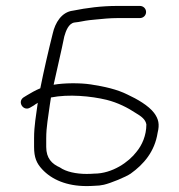

<svg xmlns="http://www.w3.org/2000/svg" viewBox="-20 -663 604 648"><path d="M152 -334C212 -346 287 -338.8 340 -326C377.2 -316.7 411.2 -299.6 439 -281C456.4 -270.6 471.1 -260.3 474 -243C474 -205.8 459.3 -173 441 -151C414.6 -115.9 358.7 -77 298 -77C289.3 -76.3 280.7 -76 272 -76C237.5 -76 202.9 -83.1 182 -98C155.2 -109.9 136 -128.7 136 -167V-196C136 -236.3 143.2 -269.8 148 -308ZM95 -197V-167C95 -131.5 103.5 -111.9 122 -92C154.6 -56.6 205.5 -35 272 -35C281.3 -35 290.7 -35.3 300 -36C310 -36 320.2 -37.2 330.5 -39.5C353.5 -44.7 404.4 -65.6 421 -77C464.6 -108.2 502.1 -150.9 512 -215C519.1 -243.4 515.3 -261.3 500 -282C481 -306.9 443 -328.7 410 -344C374.6 -361.7 332.6 -370.9 287 -378C249.6 -383.7 195.9 -383.1 161 -377C172.2 -429.4 186.7 -488.3 197 -540C202.4 -559.1 211.6 -583.8 231 -587C250.4 -588.8 263.2 -592.9 282 -595L302 -597C324.8 -599.3 351.1 -602 377 -602H452C463.7 -602 473 -611 473 -622.5C473 -634 463.7 -643 452 -643H377C321.9 -643 272.8 -636.4 226 -627C188 -622.5 166 -586.1 158 -550C143.2 -490.9 128.1 -425.6 116 -365C101 -359 82.3 -348.4 72 -342L59 -334C37.5 -318.7 59.3 -285.8 82 -300L94 -307C97.3 -309.7 102 -312.7 108 -316C108 -314.6 107 -314.4 107 -313C101.9 -273.7 95 -238.8 95 -197Z"/></svg>

Font: HoneyBee
Style: SeLit
Weight: 300
Foundry: Cannot Into Space Fonts
Version: Version 0.89